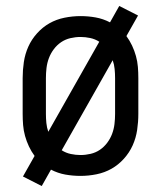

<svg xmlns="http://www.w3.org/2000/svg" viewBox="-20 -582 540 644"><path d="M120 42 57 10 96 -59Q85 -74 77 -91Q69 -108 64 -126Q59 -144 57.5 -162.5Q56 -181 56 -200V-320Q56 -347 60 -374Q64 -401 75 -425.5Q86 -450 104.5 -470.5Q123 -491 146 -504Q169 -517 196 -522.5Q223 -528 250 -528Q276 -528 301 -523.5Q326 -519 349 -507L380 -562L443 -530L404 -461Q415 -446 423 -429Q431 -412 436 -394Q441 -376 442.5 -357.5Q444 -339 444 -320V-200Q444 -173 440 -146Q436 -119 425 -94.5Q414 -70 395.5 -49.5Q377 -29 354 -16Q331 -3 304 2.5Q277 8 250 8Q224 8 199 3.5Q174 -1 151 -13ZM142 -140 313 -442Q299 -451 282.5 -454.5Q266 -458 250 -458Q233 -458 216 -454Q199 -450 185 -440.5Q171 -431 160.5 -417Q150 -403 144 -387Q138 -371 136 -354Q134 -337 134 -320V-200Q134 -185 135.5 -169.5Q137 -154 142 -140ZM250 -62Q267 -62 284 -66Q301 -70 315 -79.5Q329 -89 339.5 -103Q350 -117 356 -133Q362 -149 364 -166Q366 -183 366 -200V-320Q366 -335 364.5 -350.5Q363 -366 358 -380L187 -78Q201 -69 217.5 -65.5Q234 -62 250 -62Z"/></svg>

Font: Iosevka Web
Style: Regular
Weight: 400
Monospace: yes
Designer: Belleve Invis
Foundry: Belleve Invis
Version: Version 28.0.3; ttfautohint (v1.8.3)